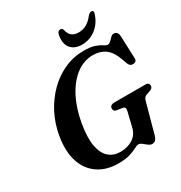

<svg xmlns="http://www.w3.org/2000/svg" viewBox="-208 -1051 1142 1213"><g transform="rotate(-30 363.0 -445.0)"><path d="M467.5 -713.5Q519 -713.5 548.8 -702.8Q578.5 -692 594.5 -681Q610.5 -670 620 -670Q631.5 -670 642.5 -680.5Q653.5 -691 664.2 -701.8Q675 -712.5 686 -712.5Q714.5 -712.5 718 -678L724.5 -512.5Q725.5 -498 718 -491.2Q710.5 -484.5 700 -484Q676.5 -482 667 -505L652 -546Q630 -608 593.2 -634.2Q556.5 -660.5 505 -660.5Q439 -660.5 383 -618.8Q327 -577 287 -501.2Q247 -425.5 229 -323.5Q212 -224 224 -162.2Q236 -100.5 269.8 -72Q303.5 -43.5 352 -43.5Q404 -43.5 442 -67.5Q480 -91.5 491.5 -137.5L517 -242.5Q526 -274.5 501 -277.5L459.5 -284Q449 -285.5 444.5 -292Q440 -298.5 440 -306.5Q440 -333.5 475 -333.5H697.5Q715 -333.5 720.8 -327Q726.5 -320.5 726.5 -310Q726 -291 700.5 -283L679 -276Q658 -270 651 -247L590 -24.5Q583.5 -3.5 574.5 5Q565.5 13.5 550 13.5Q537 13.5 523.5 3Q510 -7.5 496.8 -18Q483.5 -28.5 472 -28.5Q461.5 -28.5 442.2 -18Q423 -7.5 390.2 3Q357.5 13.5 305.5 13.5Q219 13.5 159 -26.8Q99 -67 74 -142.2Q49 -217.5 66.5 -323Q80.5 -406 117.2 -477Q154 -548 208 -601.2Q262 -654.5 328.2 -684Q394.5 -713.5 467.5 -713.5ZM501.5 -829Q563.5 -829 608.5 -889.5Q623 -904.5 634 -904.5Q655 -904.5 645 -878Q625.5 -819 580.8 -785.2Q536 -751.5 481 -751.5Q426 -751.5 399 -785.2Q372 -819 383.5 -878Q388.5 -904.5 409.5 -904.5Q421 -904.5 426.5 -889.5Q433.5 -857.5 452 -843.2Q470.5 -829 501.5 -829Z"/></g></svg>

Font: Fraunces 9pt S000 SemiBold
Style: Italic
Weight: 600
Italic angle: -16°
Version: Version 1.000; ttfautohint (v1.8.3)